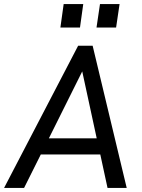

<svg xmlns="http://www.w3.org/2000/svg" viewBox="-38 -921 695 941"><path d="M-18 0H80L162 -164H453.5L489 0H583L416 -697H345ZM201.5 -243 365 -571 436 -243ZM258 -786H354L370 -901H274ZM435 -786H531L548 -901H452Z"/></svg>

Font: HK Grotesk
Style: Italic
Weight: 400
Italic angle: -16°
Designer: Alfredo Marco Pradil
Foundry: Hanken Design Co.
Version: Version 3.001;FEAKit 1.0